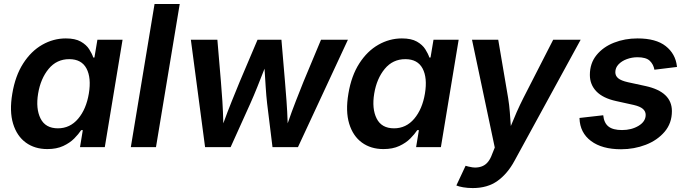

<svg xmlns="http://www.w3.org/2000/svg" viewBox="-20 -748 3493 976"><path d="M220.7 9.8Q156.7 9.8 111.3 -23.2Q65.9 -56.2 46.6 -119.1Q27.3 -182.1 42.5 -272Q57.6 -362.8 97.9 -425.5Q138.2 -488.3 194.8 -520.5Q251.5 -552.7 314.5 -552.7Q362.3 -552.7 390.6 -536.6Q418.9 -520.5 433.3 -497.8Q447.8 -475.1 454.1 -455.6H460L475.1 -545.9H603L512.7 0H386.7L400.9 -86.4H392.6Q379.4 -66.4 357.2 -43.9Q335 -21.5 301.3 -5.9Q267.6 9.8 220.7 9.8ZM274.4 -95.7Q335.9 -95.7 377.2 -144.5Q418.5 -193.4 431.6 -272.5Q444.8 -352.1 419.7 -399.7Q394.5 -447.3 332 -447.3Q268.1 -447.3 227.3 -397.9Q186.5 -348.6 173.8 -272.5Q161.1 -195.8 186 -145.8Q210.9 -95.7 274.4 -95.7Z M893.6 -727.5 772.9 0H645L765.6 -727.5Z M1022.5 0 950.2 -545.9H1085L1103 -333Q1106.9 -286.6 1110.4 -234.1Q1113.8 -181.6 1115.2 -121.1Q1137.2 -181.6 1158.4 -234.1Q1179.7 -286.6 1198.7 -333L1289.1 -545.9H1410.6L1428.7 -333Q1432.6 -286.1 1436.5 -234.1Q1440.4 -182.1 1442.4 -121.1Q1463.4 -182.1 1483.9 -234.4Q1504.4 -286.6 1522.9 -333L1611.8 -545.9H1748.5L1494.6 0H1365.2L1337.9 -221.7Q1333.5 -259.8 1330.6 -306.2Q1327.6 -352.5 1324.7 -398.9Q1306.6 -352.5 1288.1 -306.2Q1269.5 -259.8 1252.4 -221.7L1152.3 0Z M1929.2 9.8Q1865.2 9.8 1819.8 -23.2Q1774.4 -56.2 1755.1 -119.1Q1735.8 -182.1 1751 -272Q1766.1 -362.8 1806.4 -425.5Q1846.7 -488.3 1903.3 -520.5Q1960 -552.7 2022.9 -552.7Q2070.8 -552.7 2099.1 -536.6Q2127.4 -520.5 2141.8 -497.8Q2156.2 -475.1 2162.6 -455.6H2168.5L2183.6 -545.9H2311.5L2221.2 0H2095.2L2109.4 -86.4H2101.1Q2087.9 -66.4 2065.7 -43.9Q2043.5 -21.5 2009.8 -5.9Q1976.1 9.8 1929.2 9.8ZM1982.9 -95.7Q2044.4 -95.7 2085.7 -144.5Q2127 -193.4 2140.1 -272.5Q2153.3 -352.1 2128.2 -399.7Q2103 -447.3 2040.5 -447.3Q1976.6 -447.3 1935.8 -397.9Q1895 -348.6 1882.3 -272.5Q1869.6 -195.8 1894.5 -145.8Q1919.4 -95.7 1982.9 -95.7Z M2299.8 194.8 2346.7 94.7 2360.8 98.6Q2403.3 109.9 2434.3 95.7Q2465.3 81.5 2481.4 36.1L2495.1 2L2379.4 -545.9H2512.7L2563 -250Q2568.8 -214.4 2571.5 -179Q2574.2 -143.6 2576.7 -107.4Q2591.3 -143.6 2606.9 -179Q2622.6 -214.4 2640.6 -250L2792 -545.9H2931.6L2595.2 69.8Q2560.1 134.8 2509.3 171.4Q2458.5 208 2383.3 208Q2356.9 208 2334.5 204.1Q2312 200.2 2299.8 194.8Z M3137.2 10.7Q3040.5 10.7 2984.4 -31.2Q2928.2 -73.2 2925.8 -146.5V-148.4L3046.4 -162.1Q3050.3 -123 3073 -105Q3095.7 -86.9 3142.1 -86.9Q3190.4 -86.9 3226.3 -108.6Q3262.2 -130.4 3262.2 -164.1Q3262.2 -182.1 3247.8 -194.6Q3233.4 -207 3201.7 -214.4L3111.3 -234.4Q3044.9 -249 3011.7 -283.4Q2978.5 -317.9 2978.5 -367.2Q2978.5 -426.3 3012.2 -467.8Q3045.9 -509.3 3101.1 -531Q3156.2 -552.7 3220.7 -552.7Q3314.5 -552.7 3364 -513.7Q3413.6 -474.6 3420.9 -411.6Q3420.9 -410.6 3421.1 -409.7Q3421.4 -408.7 3421.4 -407.7L3306.6 -393.6Q3301.8 -420.9 3283 -439Q3264.2 -457 3220.7 -457Q3192.4 -457 3166.5 -447.5Q3140.6 -438 3124.3 -420.9Q3107.9 -403.8 3107.9 -380.9Q3107.9 -362.3 3122.6 -350.1Q3137.2 -337.9 3171.9 -330.1L3262.2 -310.5Q3395.5 -281.2 3395.5 -183.1Q3395.5 -121.6 3358.4 -78.1Q3321.3 -34.7 3262.5 -12Q3203.6 10.7 3137.2 10.7Z"/></svg>

Font: Inter Semi Bold
Style: Italic
Weight: 600
Italic angle: -9.39999°
Designer: Rasmus Andersson
Foundry: rsms
Version: Version 4.000;git-3c8e0fc